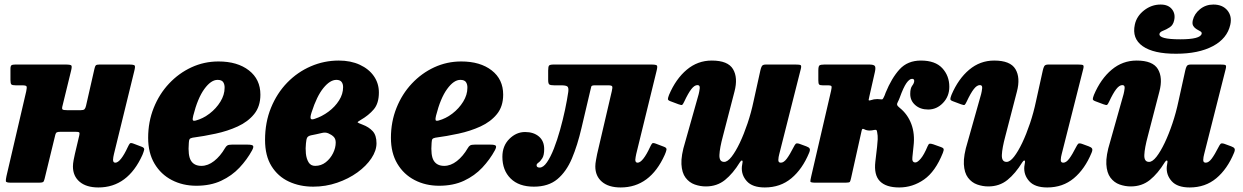

<svg xmlns="http://www.w3.org/2000/svg" viewBox="-20 -804 5472 845"><path d="M571 -491.5 481.5 -126Q480 -121.5 478.8 -113Q477.5 -104.5 477.5 -101Q477.5 -88 487.5 -88Q499 -88 513 -105.8Q527 -123.5 542 -156Q548 -169 551.8 -172.8Q555.5 -176.5 568.5 -171.5L604 -158Q616.5 -153.5 614.5 -144.8Q612.5 -136 607 -122.5Q542.5 21 413 21Q360 21 330.5 -4Q301 -29 301 -71.5Q301 -83.5 304 -99.5Q307 -115.5 309.5 -126L329 -208.5Q331.5 -219 328.2 -221.5Q325 -224 311.5 -224H248.5Q235.5 -224 230.5 -221.8Q225.5 -219.5 223 -209L176 -16Q173.5 -5 169 -2.5Q164.5 0 151 0H28Q6.5 0 5.8 -6.5Q5 -13 8.5 -29L95.5 -402.5Q99 -419 96.8 -423.8Q94.5 -428.5 77.5 -428.5H49Q34 -428.5 30 -432.5Q26 -436.5 26 -452V-500.5Q26 -514 30.8 -517Q35.5 -520 48 -520H267.5Q291 -520 294.2 -515.5Q297.5 -511 292.5 -491.5L255.5 -340Q251.5 -326 255 -322.5Q258.5 -319 277.5 -319H334.5Q347.5 -319 351.8 -323.2Q356 -327.5 358.5 -338L395.5 -500.5Q398 -512.5 401.5 -516.2Q405 -520 417.5 -520H546.5Q569.5 -520 572.8 -515.5Q576 -511 571 -491.5Z M632 -197.5Q632 -268 656.5 -329.2Q681 -390.5 724 -436.2Q767 -482 822.8 -507.8Q878.5 -533.5 941.5 -533.5Q1025 -533.5 1075.5 -494.2Q1126 -455 1126 -387.5Q1126 -335.5 1098.5 -301.8Q1071 -268 1026.2 -247.5Q981.5 -227 929.2 -215.8Q877 -204.5 827.5 -198Q817.5 -196 814.5 -191.8Q811.5 -187.5 811 -175Q806.5 -119.5 820.5 -96.8Q834.5 -74 866.5 -74Q895 -74 922.2 -95.2Q949.5 -116.5 970.5 -152.5Q975 -160.5 980.8 -164Q986.5 -167.5 1000.5 -167.5H1069.5Q1089.5 -167.5 1093.5 -162.5Q1097.5 -157.5 1089.5 -142.5Q1067.5 -102 1034 -66.2Q1000.5 -30.5 953.5 -8.5Q906.5 13.5 844 13.5Q784.5 13.5 736.2 -11.5Q688 -36.5 660 -83.8Q632 -131 632 -197.5ZM841.5 -273.5Q873.5 -282 902.5 -304.2Q931.5 -326.5 950 -356.5Q968.5 -386.5 968.5 -417.5Q969 -432 962.5 -442.2Q956 -452.5 937.5 -452.5Q908.5 -452.5 879.2 -412.2Q850 -372 830.5 -295Q827 -281 828.5 -275.8Q830 -270.5 841.5 -273.5Z M1146.5 -188Q1146.5 -266 1172.8 -330Q1199 -394 1244.2 -440.5Q1289.5 -487 1348 -512.2Q1406.5 -537.5 1471 -537.5Q1523.5 -537.5 1563.5 -519Q1603.5 -500.5 1625.5 -468.8Q1647.5 -437 1647.5 -397Q1647.5 -349.5 1625.2 -323Q1603 -296.5 1566.5 -275.5Q1552.5 -267.5 1554 -265.2Q1555.5 -263 1575.5 -255.5Q1603.5 -245 1620.2 -226.8Q1637 -208.5 1637 -173.5Q1637 -141 1614.5 -107.2Q1592 -73.5 1553 -45.2Q1514 -17 1463.8 0.2Q1413.5 17.5 1358.5 17.5Q1299 17.5 1251 -5Q1203 -27.5 1174.8 -73Q1146.5 -118.5 1146.5 -188ZM1365 -281Q1397.5 -291.5 1426 -312.8Q1454.5 -334 1472.2 -362Q1490 -390 1490 -420.5Q1490 -435 1483 -443.8Q1476 -452.5 1460.5 -452.5Q1432.5 -452.5 1403.2 -416.5Q1374 -380.5 1351.5 -310Q1345 -290.5 1347.2 -283Q1349.5 -275.5 1365 -281ZM1395.5 -218.5Q1383.5 -215.5 1371.2 -213Q1359 -210.5 1349 -208.5Q1336 -205.5 1332 -198.5Q1328 -191.5 1326.5 -173Q1324 -151.5 1326.2 -128.5Q1328.5 -105.5 1338 -89.8Q1347.5 -74 1367 -74Q1393.5 -74 1413.8 -90Q1434 -106 1445.8 -129.8Q1457.5 -153.5 1457.5 -176.5Q1457.5 -193 1448.5 -202Q1439.5 -211 1425.5 -217Q1412 -223 1395.5 -218.5Z M1700.5 -197.5Q1700.5 -268 1725 -329.2Q1749.5 -390.5 1792.5 -436.2Q1835.5 -482 1891.2 -507.8Q1947 -533.5 2010 -533.5Q2093.5 -533.5 2144 -494.2Q2194.5 -455 2194.5 -387.5Q2194.5 -335.5 2167 -301.8Q2139.5 -268 2094.8 -247.5Q2050 -227 1997.8 -215.8Q1945.5 -204.5 1896 -198Q1886 -196 1883 -191.8Q1880 -187.5 1879.5 -175Q1875 -119.5 1889 -96.8Q1903 -74 1935 -74Q1963.5 -74 1990.8 -95.2Q2018 -116.5 2039 -152.5Q2043.5 -160.5 2049.2 -164Q2055 -167.5 2069 -167.5H2138Q2158 -167.5 2162 -162.5Q2166 -157.5 2158 -142.5Q2136 -102 2102.5 -66.2Q2069 -30.5 2022 -8.5Q1975 13.5 1912.5 13.5Q1853 13.5 1804.8 -11.5Q1756.5 -36.5 1728.5 -83.8Q1700.5 -131 1700.5 -197.5ZM1910 -273.5Q1942 -282 1971 -304.2Q2000 -326.5 2018.5 -356.5Q2037 -386.5 2037 -417.5Q2037.5 -432 2031 -442.2Q2024.5 -452.5 2006 -452.5Q1977 -452.5 1947.8 -412.2Q1918.5 -372 1899 -295Q1895.5 -281 1897 -275.8Q1898.5 -270.5 1910 -273.5Z M2191 -114Q2191 -162 2221.5 -192.5Q2252 -223 2291 -223Q2328.5 -223 2351.8 -203.2Q2375 -183.5 2375 -148Q2375 -121 2366.8 -107.8Q2358.5 -94.5 2350 -88.5Q2341.5 -82.5 2341.5 -77Q2341.5 -66.5 2355 -66.5Q2371 -66.5 2387 -89.5Q2403 -112.5 2417.8 -150.2Q2432.5 -188 2445 -232.8Q2457.5 -277.5 2466.8 -321.2Q2476 -365 2481 -399.5Q2483.5 -419 2476.5 -423.8Q2469.5 -428.5 2450 -428.5H2419.5Q2403.5 -428.5 2398 -432Q2392.5 -435.5 2392.5 -452.5V-493.5Q2392.5 -511 2396.5 -515.5Q2400.5 -520 2417.5 -520H2845Q2868 -520 2871.2 -515.5Q2874.5 -511 2869.5 -491.5L2780 -126Q2779 -121.5 2777.5 -113Q2776 -104.5 2776 -101Q2776 -88 2786 -88Q2797.5 -88 2811.5 -105.8Q2825.5 -123.5 2840.5 -156Q2846.5 -169 2850.2 -172.8Q2854 -176.5 2867 -171.5L2902.5 -158Q2915 -153.5 2913.2 -144.8Q2911.5 -136 2905.5 -122.5Q2841 21 2711.5 21Q2658.5 21 2629.2 -4Q2600 -29 2600 -71.5Q2600 -83.5 2603 -99.5Q2606 -115.5 2608 -126L2672.5 -402.5Q2676.5 -419 2674.2 -423.8Q2672 -428.5 2656.5 -428.5H2597.5Q2583.5 -428.5 2582.2 -422.8Q2581 -417 2577.5 -403.5Q2557 -317 2539.2 -240.8Q2521.5 -164.5 2497 -106.5Q2472.5 -48.5 2433 -15.5Q2393.5 17.5 2329.5 17.5Q2263.5 17.5 2227.2 -18.5Q2191 -54.5 2191 -114Z M2924.5 -386.5Q2954.5 -457 3002.5 -497.2Q3050.5 -537.5 3112.5 -537.5Q3183.5 -537.5 3206 -499.8Q3228.5 -462 3212.5 -401L3161.5 -204.5Q3147.5 -152.5 3146.2 -122Q3145 -91.5 3167 -91.5Q3182 -91.5 3199.8 -114.2Q3217.5 -137 3235.8 -175.2Q3254 -213.5 3270 -261Q3286 -308.5 3296.5 -358.5L3326.5 -494.5Q3329 -506 3333 -513Q3337 -520 3351 -520H3480.5Q3498.5 -520 3503.2 -517.5Q3508 -515 3504.5 -501L3409.5 -125.5Q3406 -113 3405.5 -100.5Q3405 -88 3416.5 -88Q3429.5 -88 3442.8 -105.8Q3456 -123.5 3473 -157Q3478 -167 3482 -171Q3486 -175 3498.5 -171L3528.5 -160Q3540 -156 3543.2 -150.2Q3546.5 -144.5 3541 -131.5Q3511.5 -60 3463 -19.5Q3414.5 21 3346 21Q3291.5 21 3266.8 -6.5Q3242 -34 3245 -70.5L3248 -90Q3249 -97.5 3245 -97.5Q3241 -97.5 3236 -89.5Q3206 -40.5 3170.8 -12Q3135.5 16.5 3086.5 16.5Q3061.5 16.5 3037.5 8Q3013.5 -0.5 2997.2 -22Q2981 -43.5 2979 -81.5Q2977 -119.5 2995.5 -179L3055 -390Q3058 -401.5 3059.5 -415.5Q3061 -429.5 3049.5 -429.5Q3036.5 -429.5 3022.8 -412Q3009 -394.5 2991 -356Q2986 -345.5 2982.8 -342.8Q2979.5 -340 2966.5 -345L2930.5 -358.5Q2919.5 -362.5 2919.5 -368Q2919.5 -373.5 2924.5 -386.5Z M4129.5 -131Q4096.5 -48.5 4046.5 -13.8Q3996.5 21 3937.5 21Q3879.5 21 3852.5 -6.5Q3825.5 -34 3832.5 -93L3840 -157.5Q3842 -175 3842.8 -191Q3843.5 -207 3840.5 -221.5Q3839.5 -230 3836.8 -231.8Q3834 -233.5 3827 -232Q3816.5 -229.5 3807 -229.5Q3794 -229.5 3784 -235Q3777.5 -238 3775.5 -236.5Q3773.5 -235 3772 -228.5L3726 -22Q3723 -8 3720.5 -4Q3718 0 3701.5 0H3569Q3547 0 3546.5 -5Q3546 -10 3550 -27L3637.5 -404Q3641 -419.5 3639.5 -424Q3638 -428.5 3622.5 -428.5H3600.5Q3588 -428.5 3584.8 -432.5Q3581.5 -436.5 3581.5 -450V-493.5Q3581.5 -511.5 3586.2 -515.8Q3591 -520 3608.5 -520H3805Q3824.5 -520 3829.8 -514Q3835 -508 3830.5 -487.5L3806 -379.5Q3803.5 -369.5 3803 -364.8Q3802.5 -360 3812 -363Q3826 -368 3841 -368Q3848 -368 3855 -367Q3861.5 -366 3863.8 -367.2Q3866 -368.5 3869.5 -376Q3872 -380.5 3873.8 -385.2Q3875.5 -390 3877.5 -395.5Q3904 -460.5 3939.2 -499Q3974.5 -537.5 4033 -537.5Q4096 -537.5 4127 -504Q4158 -470.5 4158 -422Q4158 -380 4130.2 -351Q4102.5 -322 4065 -322Q4030 -322 4007.8 -341.8Q3985.5 -361.5 3986 -391.5Q3986 -415.5 3994.8 -427Q4003.5 -438.5 4003.5 -448Q4003.5 -457 3994 -457Q3982.5 -457 3969.2 -438.2Q3956 -419.5 3939.5 -373.5Q3938 -368.5 3935.5 -363.8Q3933 -359 3931 -354.5Q3927 -347.5 3928.5 -342.2Q3930 -337 3939.5 -329.5Q3974.5 -301.5 3990.8 -258.2Q4007 -215 4000.5 -161L3995.5 -112.5Q3992.5 -89 4008.5 -89Q4018 -89 4032.2 -105.8Q4046.5 -122.5 4062.5 -160.5Q4066.5 -170.5 4071.2 -171.5Q4076 -172.5 4087 -169L4122 -156.5Q4131 -153.5 4132.8 -148.5Q4134.5 -143.5 4129.5 -131Z M4167.5 -386.5Q4197.5 -457 4245.5 -497.2Q4293.5 -537.5 4355.5 -537.5Q4426.5 -537.5 4449 -499.8Q4471.5 -462 4455.5 -401L4404.5 -204.5Q4390.5 -152.5 4389.2 -122Q4388 -91.5 4410 -91.5Q4425 -91.5 4442.8 -114.2Q4460.5 -137 4478.8 -175.2Q4497 -213.5 4513 -261Q4529 -308.5 4539.5 -358.5L4569.5 -494.5Q4572 -506 4576 -513Q4580 -520 4594 -520H4723.5Q4741.5 -520 4746.2 -517.5Q4751 -515 4747.5 -501L4652.5 -125.5Q4649 -113 4648.5 -100.5Q4648 -88 4659.5 -88Q4672.5 -88 4685.8 -105.8Q4699 -123.5 4716 -157Q4721 -167 4725 -171Q4729 -175 4741.5 -171L4771.5 -160Q4783 -156 4786.2 -150.2Q4789.5 -144.5 4784 -131.5Q4754.5 -60 4706 -19.5Q4657.5 21 4589 21Q4534.5 21 4509.8 -6.5Q4485 -34 4488 -70.5L4491 -90Q4492 -97.5 4488 -97.5Q4484 -97.5 4479 -89.5Q4449 -40.5 4413.8 -12Q4378.5 16.5 4329.5 16.5Q4304.5 16.5 4280.5 8Q4256.5 -0.5 4240.2 -22Q4224 -43.5 4222 -81.5Q4220 -119.5 4238.5 -179L4298 -390Q4301 -401.5 4302.5 -415.5Q4304 -429.5 4292.5 -429.5Q4279.5 -429.5 4265.8 -412Q4252 -394.5 4234 -356Q4229 -345.5 4225.8 -342.8Q4222.5 -340 4209.5 -345L4173.5 -358.5Q4162.5 -362.5 4162.5 -368Q4162.5 -373.5 4167.5 -386.5Z M5320 -784Q5360.5 -784 5381.8 -758.2Q5403 -732.5 5394.5 -695Q5381 -634.5 5318 -601Q5255 -567.5 5156.5 -567.5Q5057 -567 5009 -600.8Q4961 -634.5 4974.5 -696Q4982.5 -733 5015.2 -758.5Q5048 -784 5088 -784Q5121.5 -784 5137.8 -763.5Q5154 -743 5147.5 -714.5Q5143 -693.5 5128 -683.8Q5113 -674 5099 -668.8Q5085 -663.5 5083 -655.5Q5078 -631 5174.5 -631Q5263 -631 5268.5 -655.5Q5270 -662 5263 -666Q5256 -670 5246.8 -675.2Q5237.5 -680.5 5231.8 -689.5Q5226 -698.5 5229.5 -714.5Q5236 -743 5261.2 -763.5Q5286.5 -784 5320 -784ZM4794.5 -386.5Q4824.5 -457 4872.5 -497.2Q4920.5 -537.5 4982.5 -537.5Q5053.5 -537.5 5076 -499.8Q5098.5 -462 5082.5 -401L5031.5 -204.5Q5017.5 -152.5 5016.2 -122Q5015 -91.5 5037 -91.5Q5052 -91.5 5069.8 -114.2Q5087.5 -137 5105.8 -175.2Q5124 -213.5 5140 -261Q5156 -308.5 5166.5 -358.5L5196.5 -494.5Q5199 -506 5203 -513Q5207 -520 5221 -520H5350.5Q5368.5 -520 5373.2 -517.5Q5378 -515 5374.5 -501L5279.5 -125.5Q5276 -113 5275.5 -100.5Q5275 -88 5286.5 -88Q5299.5 -88 5312.8 -105.8Q5326 -123.5 5343 -157Q5348 -167 5352 -171Q5356 -175 5368.5 -171L5398.5 -160Q5410 -156 5413.2 -150.2Q5416.5 -144.5 5411 -131.5Q5381.5 -60 5333 -19.5Q5284.5 21 5216 21Q5161.5 21 5136.8 -6.5Q5112 -34 5115 -70.5L5118 -90Q5119 -97.5 5115 -97.5Q5111 -97.5 5106 -89.5Q5076 -40.5 5040.8 -12Q5005.5 16.5 4956.5 16.5Q4931.5 16.5 4907.5 8Q4883.5 -0.5 4867.2 -22Q4851 -43.5 4849 -81.5Q4847 -119.5 4865.5 -179L4925 -390Q4928 -401.5 4929.5 -415.5Q4931 -429.5 4919.5 -429.5Q4906.5 -429.5 4892.8 -412Q4879 -394.5 4861 -356Q4856 -345.5 4852.8 -342.8Q4849.5 -340 4836.5 -345L4800.5 -358.5Q4789.5 -362.5 4789.5 -368Q4789.5 -373.5 4794.5 -386.5Z"/></svg>

Font: Besley* Narrow Heavy
Style: Italic
Weight: 800
Width: 4
Italic angle: -13°
Designer: Owen Earl
Foundry: indestructible type*
Version: Version 3.000; ttfautohint (v1.8.3)